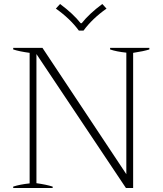

<svg xmlns="http://www.w3.org/2000/svg" viewBox="-20 -939 813 959"><path d="M259 -896 280 -919Q345 -871 383 -823H388Q426 -871 491 -919L512 -896Q441 -846 397 -786H374Q330 -846 259 -896ZM46 -7Q80 -18 128 -23V-675Q76 -682 46 -692V-700H192L611 -69V-676Q562 -681 530 -692V-700H726V-692Q698 -683 645 -675V0H609L162 -669V-24Q212 -17 243 -7V0H46Z"/></svg>

Font: Trirong ExtraLight
Style: Regular
Weight: 275
Designer: Katatrad Team
Foundry: CadsonDemak
Version: Version 1.001